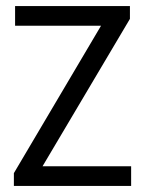

<svg xmlns="http://www.w3.org/2000/svg" viewBox="-20 -615 480 635"><path d="M25.9 0V-42.4L322.7 -544.4L326.9 -529.8H29.9V-595H409.7V-552.6L112.1 -50.6L107.9 -65.2H413.7V0Z"/></svg>

Font: Encode Sans SC Condensed Thin
Style: Regular
Weight: 100
Width: 3
Designer: Multiple Designers
Foundry: Impallari Type
Version: Version 3.002